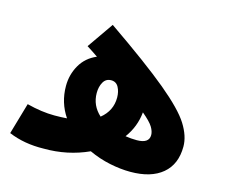

<svg xmlns="http://www.w3.org/2000/svg" viewBox="-87 -692 957 816"><g transform="rotate(15 392.0 -284.0)"><path d="M166 8Q271 9 363 -33Q408 -12 456 -2Q504 8 547 8Q638 8 688 -34Q738 -76 738 -154Q738 -200 706 -251Q674 -302 582.5 -378Q491 -454 314 -576L234 -461Q261 -444 284 -428Q237 -408 213 -366Q189 -324 189 -274Q189 -201 229 -142Q204 -140 174 -140Q118 -140 52 -157L12 -19Q81 10 166 8ZM323 -279Q323 -307 334.5 -327Q346 -347 369 -347Q391 -347 401.5 -327.5Q412 -308 412 -282Q412 -224 365 -186Q323 -224 323 -279ZM593 -166Q593 -129 539 -129Q514 -129 489 -133Q528 -186 534 -250Q570 -220 581.5 -201Q593 -182 593 -166Z"/></g></svg>

Font: Noto Sans Arabic Extra
Style: Regular
Weight: 800
Designer: Nadine Chahine - Monotype Design Team
Foundry: Monotype Imaging Inc.
Version: Version 1.902